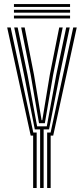

<svg xmlns="http://www.w3.org/2000/svg" viewBox="-20 -937 419 957"><path d="M180 0V-292H153.5L100 -564L50.8 -800H68L117.2 -564L165 -307.2H213.2L260.5 -564L310 -800H327.5L277.8 -564L224.5 -292H197.5V0ZM145.2 0V-261.2H133L15.8 -800H33.2L146 -276.5H162.8V0ZM215 0V-276.5H232.2L345 -800H362.5L245.2 -261.2H232.5V0ZM174.5 -322.8 133 -564 85.5 -800H103L149.5 -564L187.2 -338H190.8L228.2 -564L275.2 -800H292.5L244.8 -564L203.5 -322.8ZM329.2 -902.5H49.5V-916.8H329.2ZM329.2 -873.8H49.5V-888H329.2ZM329.2 -845H49.5V-859.2H329.2Z"/></svg>

Font: Big Shoulders Inline Display SemiBold
Style: Regular
Weight: 600
Designer: Patric King
Foundry: XO Type Co
Version: Version 1.000